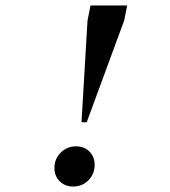

<svg xmlns="http://www.w3.org/2000/svg" viewBox="-20 -670 620 702"><path d="M278 -223 300 -595 311 -650H445L434 -595L297 -223ZM247 12Q218 12 198.5 -7Q179 -26 179 -56Q179 -89 202 -112Q225 -135 258 -135Q288 -135 307 -116Q326 -97 326 -67Q326 -34 303.5 -11Q281 12 247 12Z"/></svg>

Font: Sometype Mono Medium
Style: Italic
Weight: 500
Italic angle: -12°
Monospace: yes
Designer: Ryoichi Tsunekawa
Foundry: Dharma Type
Version: Version 1.000; ttfautohint (v1.8.3)